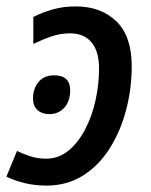

<svg xmlns="http://www.w3.org/2000/svg" viewBox="-36 -569 470 599"><path d="M109 10Q74 10 42 2.5Q10 -5 -16 -18L17 -98Q36 -89 58.5 -81.5Q81 -74 108 -74Q147 -74 177.5 -99Q208 -124 229.5 -165Q251 -206 262 -256Q273 -306 273 -355Q273 -409 249.5 -437Q226 -465 182 -465Q153 -465 125 -455.5Q97 -446 68 -432V-516Q95 -530 128 -539.5Q161 -549 200 -549Q279 -549 327 -502.5Q375 -456 375 -362Q375 -294 358 -228Q341 -162 307.5 -108Q274 -54 224 -22Q174 10 109 10ZM118 -213Q95 -213 81 -225.5Q67 -238 67 -262Q67 -292 84 -313Q101 -334 133 -334Q183 -334 183 -287Q183 -254 165 -233.5Q147 -213 118 -213Z"/></svg>

Font: Noto Sans SemiCondensed Medium
Style: Italic
Weight: 500
Width: 4
Italic angle: -12°
Designer: Monotype Design Team
Foundry: Monotype Imaging Inc.
Version: Version 2.013; ttfautohint (v1.8.4.7-5d5b)